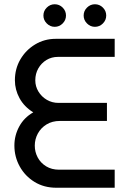

<svg xmlns="http://www.w3.org/2000/svg" viewBox="-20 -882 603 902"><path d="M244.6 0Q186.6 0 142.1 -27.4Q97.6 -54.8 72.6 -100.1Q47.6 -145.4 47.6 -198.2Q47.6 -245.8 70.4 -287.8Q93.2 -329.8 136.2 -354.2Q93.6 -380.6 71.8 -420.6Q50 -460.6 50 -504.8Q50 -559 75.7 -603Q101.4 -647 145.1 -673.3Q188.8 -699.6 242 -699.6H518.8V-614.8H252.8Q222.2 -614.8 198.1 -600.1Q174 -585.4 159.9 -560.5Q145.8 -535.6 145.8 -504.8Q145.8 -476.2 160.5 -451.9Q175.2 -427.6 199.9 -413.1Q224.6 -398.6 255.2 -398.6H482.4V-313.8H261.6Q225 -313.8 198.4 -297.3Q171.8 -280.8 157.6 -254.4Q143.4 -228 143.4 -197.8Q143.4 -168 157.2 -142.2Q171 -116.4 196.8 -100.6Q222.6 -84.8 257.6 -84.8H518.8V0ZM426 -756Q404.6 -756 388.8 -771.8Q373 -787.6 373 -809Q373 -830.8 388.8 -846.4Q404.6 -862 426 -862Q447.8 -862 463.4 -846.4Q479 -830.8 479 -809Q479 -787.6 463.4 -771.8Q447.8 -756 426 -756ZM237 -756Q215.6 -756 199.8 -771.8Q184 -787.6 184 -809Q184 -830.8 199.8 -846.4Q215.6 -862 237 -862Q258.8 -862 274.4 -846.4Q290 -830.8 290 -809Q290 -787.6 274.4 -771.8Q258.8 -756 237 -756Z"/></svg>

Font: MuseoModerno Thin
Style: Regular
Weight: 100
Designer: Pablo Cosgaya, Héctor Gatti, Marcela Romero, and the Authors of The MuseoModerno Project.
Foundry: Omnibus-Type Team
Version: Version 1.003